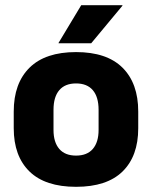

<svg xmlns="http://www.w3.org/2000/svg" viewBox="-20 -707 586 741"><path d="M273.5 14Q154.5 14 93.8 -45.2Q33 -104.5 33 -212V-276.5Q33 -385.5 94 -445.8Q155 -506 273.5 -506Q392 -506 452.8 -445.8Q513.5 -385.5 513.5 -276.5V-212Q513.5 -104.5 453 -45.2Q392.5 14 273.5 14ZM273.5 -106.5Q316 -106.5 338.2 -132.2Q360.5 -158 360.5 -205.5V-283Q360.5 -333 338.2 -359Q316 -385 273.5 -385Q231 -385 208.8 -359Q186.5 -333 186.5 -283V-205.5Q186.5 -158 208.8 -132.2Q231 -106.5 273.5 -106.5ZM293.5 -687H452.5V-685L332 -540H206V-541.5Z"/></svg>

Font: Anek Gujarati Medium
Style: Bold
Weight: 700
Version: Version 1.003